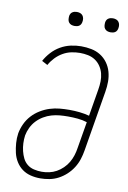

<svg xmlns="http://www.w3.org/2000/svg" viewBox="-100 -984 701 1051"><g transform="rotate(10 250.0 -458.0)"><path d="M200 8Q172 8 146 1.5Q120 -5 99.5 -20Q79 -35 65 -57.5Q51 -80 45 -106Q39 -132 37 -159.5Q35 -187 39 -214Q44 -241 56 -267Q68 -293 87.5 -314.5Q107 -336 132.5 -351.5Q158 -367 185 -375.5Q212 -384 239 -386.5Q266 -389 293 -389Q322 -389 350 -386Q378 -383 404 -376L429 -526Q433 -549 433.5 -572Q434 -595 428.5 -616Q423 -637 411 -655Q399 -673 381 -685Q363 -697 341 -701.5Q319 -706 296 -706Q273 -706 248.5 -701Q224 -696 201.5 -683Q179 -670 161 -651Q143 -632 131 -610L99 -627Q113 -653 134 -676Q155 -699 182 -714.5Q209 -730 238.5 -736.5Q268 -743 296 -743Q325 -743 353 -737.5Q381 -732 404 -717.5Q427 -703 443 -681Q459 -659 466.5 -632.5Q474 -606 474 -577.5Q474 -549 469 -520L413 -185Q409 -160 401 -135Q393 -110 378.5 -87Q364 -64 344 -45.5Q324 -27 300.5 -14.5Q277 -2 251 3Q225 8 200 8ZM202 -29Q222 -29 243 -33.5Q264 -38 283 -48.5Q302 -59 318.5 -75Q335 -91 346 -110Q357 -129 363.5 -149.5Q370 -170 373 -191L398 -339Q373 -347 346 -349.5Q319 -352 291 -352Q268 -352 245.5 -350Q223 -348 200.5 -341.5Q178 -335 157 -322.5Q136 -310 119.5 -292.5Q103 -275 92.5 -253Q82 -231 78 -209Q75 -187 76 -165Q77 -143 82 -122.5Q87 -102 96 -83.5Q105 -65 121 -52Q137 -39 158.5 -34Q180 -29 202 -29ZM441 -846Q431 -846 422.5 -849Q414 -852 408.5 -859Q403 -866 402 -875.5Q401 -885 402 -895Q403 -901 406 -907Q409 -913 415 -917Q421 -921 427.5 -922.5Q434 -924 440 -924Q450 -924 458.5 -921Q467 -918 472.5 -911Q478 -904 479.5 -894.5Q481 -885 479 -875Q478 -869 475 -863Q472 -857 466.5 -853Q461 -849 454 -847.5Q447 -846 441 -846ZM241 -846Q231 -846 222.5 -849Q214 -852 208.5 -859Q203 -866 202 -875.5Q201 -885 202 -895Q203 -901 206 -907Q209 -913 215 -917Q221 -921 227.5 -922.5Q234 -924 240 -924Q250 -924 258.5 -921Q267 -918 272.5 -911Q278 -904 279.5 -894.5Q281 -885 279 -875Q278 -869 275 -863Q272 -857 266.5 -853Q261 -849 254 -847.5Q247 -846 241 -846Z"/></g></svg>

Font: Iosevka Curly Extralight
Style: Italic
Weight: 200
Italic angle: -9°
Monospace: yes
Designer: Belleve Invis
Foundry: Belleve Invis
Version: Version 22.1.2; ttfautohint (v1.8.4)